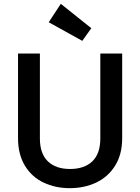

<svg xmlns="http://www.w3.org/2000/svg" viewBox="-20 -974 730 1001"><path d="M234 -858 297 -954 456 -827 409 -761ZM188 -695V-252Q188 -173 229.5 -133Q271 -93 345 -93Q420 -93 461.5 -133Q503 -173 503 -252V-695H617V-254Q617 -169 580 -110Q543 -51 481 -22Q419 7 344 7Q269 7 207.5 -22Q146 -51 110 -110Q74 -169 74 -254V-695Z"/></svg>

Font: Fz Poppins Med
Style: Regular
Weight: 500
Designer: Ninad Kale (Devanagari), Jonny Pinhorn (Latin)
Foundry: Indian Type Foundry
Version: Vit hóa bi Vntype.Com & FontZin.Com